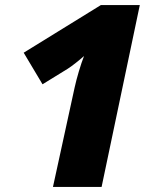

<svg xmlns="http://www.w3.org/2000/svg" viewBox="-20 -734 621 754"><path d="M188 0H379L529 -714H376L73 -527L147 -403L246 -464C262 -474 291 -497 310 -514C297 -481 281 -427 273 -390Z"/></svg>

Font: Noto Sans UI Black
Style: Italic
Weight: 900
Italic angle: -372°
Designer: Monotype Design Team
Foundry: Monotype Imaging Inc.
Version: Version 1.901